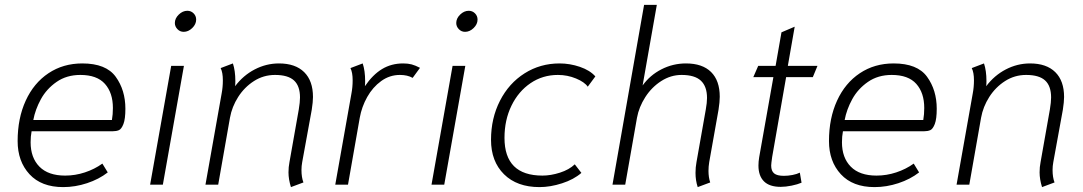

<svg xmlns="http://www.w3.org/2000/svg" viewBox="-20 -754 4421 784"><path d="M52 -178Q52 -271 85 -343Q118 -415 178 -455Q238 -495 316 -495Q413 -495 452.5 -440.5Q492 -386 492 -310Q492 -268 484 -247.5Q476 -227 465.5 -222.5Q455 -218 440 -218H109Q105 -197 105 -173Q105 -110 141 -73.5Q177 -37 246 -37Q287 -37 326.5 -50Q366 -63 398 -86L420 -50Q384 -22 335.5 -6Q287 10 238 10Q149 10 100.5 -42.5Q52 -95 52 -178ZM437 -264Q441 -287 441 -313Q441 -375 408.5 -411.5Q376 -448 308 -448Q252 -448 211 -419.5Q170 -391 147 -349Q124 -307 116 -264Z M694 -660Q694 -679 710 -694.5Q726 -710 745 -710Q760 -710 770.5 -699.5Q781 -689 781 -674Q781 -655 765 -639.5Q749 -624 730 -624Q715 -624 704.5 -635Q694 -646 694 -660ZM679 -485H731L645 0H593Z M1158 -50Q1158 -72 1162 -92L1200 -307Q1205 -337 1205 -356Q1205 -403 1180.5 -425.5Q1156 -448 1103 -448Q1056 -448 1017 -423Q978 -398 952.5 -358Q927 -318 919 -273L871 0H819L885 -372Q890 -398 890 -426Q890 -458 881 -476L931 -495Q941 -465 941 -423Q941 -409 940 -402Q973 -446 1020 -470.5Q1067 -495 1119 -495Q1186 -495 1222 -459.5Q1258 -424 1258 -358Q1258 -338 1253 -306L1214 -92Q1211 -76 1211 -60Q1211 -30 1219 -9L1168 10Q1158 -22 1158 -50Z M1415 -372Q1420 -398 1420 -426Q1420 -458 1411 -476L1461 -495Q1471 -465 1471 -423Q1471 -409 1470 -402Q1502 -449 1540 -472Q1578 -495 1626 -495Q1646 -495 1661 -491Q1676 -487 1695 -477L1665 -436Q1644 -448 1613 -448Q1571 -448 1536.5 -423Q1502 -398 1479.5 -358Q1457 -318 1449 -273L1401 0H1349Z M1843 -660Q1843 -679 1859 -694.5Q1875 -710 1894 -710Q1909 -710 1919.5 -699.5Q1930 -689 1930 -674Q1930 -655 1914 -639.5Q1898 -624 1879 -624Q1864 -624 1853.5 -635Q1843 -646 1843 -660ZM1828 -485H1880L1794 0H1742Z M1985 -183Q1985 -271 2021.5 -342.5Q2058 -414 2122 -454.5Q2186 -495 2265 -495Q2307 -495 2348 -481Q2389 -467 2411 -442L2380 -400Q2367 -419 2332 -433.5Q2297 -448 2258 -448Q2196 -448 2146.5 -414.5Q2097 -381 2068.5 -322.5Q2040 -264 2040 -191Q2040 -37 2195 -37Q2229 -37 2266.5 -49Q2304 -61 2327 -83L2354 -48Q2323 -21 2275 -5.5Q2227 10 2183 10Q2091 10 2038 -42.5Q1985 -95 1985 -183Z M2820 -48Q2820 -71 2824 -92L2862 -307Q2867 -335 2867 -354Q2867 -401 2842 -424.5Q2817 -448 2763 -448Q2719 -448 2680 -423Q2641 -398 2615 -357.5Q2589 -317 2581 -273L2533 0H2481L2610 -734H2662L2604 -405Q2634 -447 2681 -471Q2728 -495 2781 -495Q2848 -495 2883.5 -460Q2919 -425 2919 -359Q2919 -338 2914 -306L2876 -92Q2873 -74 2873 -56Q2873 -30 2880 -9L2829 10Q2820 -17 2820 -48Z M3077 -78Q3077 -94 3080 -112L3138 -439H3056L3076 -485H3147L3171 -622L3225 -645L3197 -485H3318L3299 -439H3190L3133 -113Q3129 -85 3129 -78Q3129 -56 3141 -46Q3153 -36 3181 -36Q3198 -36 3216 -39.5Q3234 -43 3246 -49L3253 -8Q3237 -1 3212.5 4Q3188 9 3168 9Q3122 9 3099.5 -13.5Q3077 -36 3077 -78Z M3365 -178Q3365 -271 3398 -343Q3431 -415 3491 -455Q3551 -495 3629 -495Q3726 -495 3765.5 -440.5Q3805 -386 3805 -310Q3805 -268 3797 -247.5Q3789 -227 3778.5 -222.5Q3768 -218 3753 -218H3422Q3418 -197 3418 -173Q3418 -110 3454 -73.5Q3490 -37 3559 -37Q3600 -37 3639.5 -50Q3679 -63 3711 -86L3733 -50Q3697 -22 3648.5 -6Q3600 10 3551 10Q3462 10 3413.5 -42.5Q3365 -95 3365 -178ZM3750 -264Q3754 -287 3754 -313Q3754 -375 3721.5 -411.5Q3689 -448 3621 -448Q3565 -448 3524 -419.5Q3483 -391 3460 -349Q3437 -307 3429 -264Z M4225 -50Q4225 -72 4229 -92L4267 -307Q4272 -337 4272 -356Q4272 -403 4247.5 -425.5Q4223 -448 4170 -448Q4123 -448 4084 -423Q4045 -398 4019.5 -358Q3994 -318 3986 -273L3938 0H3886L3952 -372Q3957 -398 3957 -426Q3957 -458 3948 -476L3998 -495Q4008 -465 4008 -423Q4008 -409 4007 -402Q4040 -446 4087 -470.5Q4134 -495 4186 -495Q4253 -495 4289 -459.5Q4325 -424 4325 -358Q4325 -338 4320 -306L4281 -92Q4278 -76 4278 -60Q4278 -30 4286 -9L4235 10Q4225 -22 4225 -50Z"/></svg>

Font: Niramit ExtraLight
Style: Italic
Weight: 200
Italic angle: -10°
Designer: Katatrad Aksorn Co.,Ltd.
Foundry: Cadson Demak Co.,Ltd.
Version: Version 1.000; ttfautohint (v1.6)